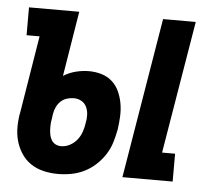

<svg xmlns="http://www.w3.org/2000/svg" viewBox="-44 -577 688 632"><g transform="rotate(5 300.0 -261.0)"><path d="M382 0 470 -530H578L505 -92H548V0ZM169 8Q145 8 121.5 2.5Q98 -3 79 -16Q60 -29 47.5 -48.5Q35 -68 29 -90.5Q23 -113 23.5 -138Q24 -163 29 -187L70 -438H27V-530H193L158 -315Q177 -327 199 -332.5Q221 -338 242 -338Q264 -338 284 -332Q304 -326 319 -312.5Q334 -299 342.5 -280Q351 -261 354.5 -240.5Q358 -220 357 -198.5Q356 -177 353 -156Q349 -134 342.5 -112.5Q336 -91 323.5 -71.5Q311 -52 293.5 -36Q276 -20 255.5 -10Q235 0 213 4Q191 8 169 8ZM172 -84Q187 -84 201 -91.5Q215 -99 224.5 -111Q234 -123 239 -137.5Q244 -152 246 -167Q249 -180 248.5 -194Q248 -208 242.5 -220Q237 -232 225.5 -238.5Q214 -245 200 -245Q189 -245 177.5 -241.5Q166 -238 157 -229.5Q148 -221 143 -210Q138 -199 136 -187L134 -172Q132 -163 131.5 -153Q131 -143 131.5 -134Q132 -125 134 -116Q136 -107 141 -99.5Q146 -92 154 -88Q162 -84 172 -84Z"/></g></svg>

Font: Iosevka Curly Slab SmBdEx
Style: Italic
Weight: 600
Width: 7
Italic angle: -9°
Monospace: yes
Designer: Belleve Invis
Foundry: Belleve Invis
Version: Version 11.1.0; ttfautohint (v1.8.3)